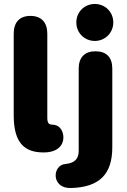

<svg xmlns="http://www.w3.org/2000/svg" viewBox="-20 -759 640 966"><path d="M299 -67C299 -86 291 -132 240 -132C216 -132 218 -159 218 -177V-590C218 -646 188 -679 133 -679C78 -679 49 -646 49 -590V-179C49 -40 103 8 199 8C273 8 299 -31 299 -67ZM337 187C481 183 545 117 545 -18V-414C545 -470 516 -501 460 -501C406 -501 376 -470 376 -414V-1C376 42 354 62 309 66C242 72 237 190 337 187ZM457 -553C509 -553 550 -594 550 -646C550 -699 509 -739 457 -739C405 -739 364 -699 364 -646C364 -594 405 -553 457 -553Z"/></svg>

Font: SN Pro Heavy
Style: Regular
Weight: 800
Designer: Tobias Whetton
Foundry: Supernotes
Version: Version 1.001;Glyphs 3.2 (3249)